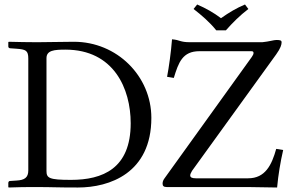

<svg xmlns="http://www.w3.org/2000/svg" viewBox="-20 -833 1306 855"><path d="M17 -18V0L19 2C63 0 96 0 145 0C216 0 224 2 327 2C468 2 654 -62 654 -308C654 -494 501 -647 309 -647C245 -647 209 -645 145 -645C96 -645 68 -646 19 -647L17 -645V-626C17 -621 21 -618 26 -618L54 -616C95 -613 106 -608 106 -572V-74C106 -42 89 -31 54 -29L24 -27C20 -27 17 -23 17 -18ZM187 -72V-574C187 -609 222 -612 271 -612C487 -612 562 -438 562 -284C562 -82 437 -32 296 -32C198 -32 187 -40 187 -72ZM1214 2C1219 -54 1229 -113 1241 -165L1210 -170C1190 -98 1161 -39 1085 -39H852C835 -39 827 -43 827 -52C827 -57 830 -63 835 -72L1210 -591C1230 -619 1234 -634 1234 -645C1234 -652 1230 -655 1211 -655C1199 -655 1179 -648 1148 -645H827C780 -645 783 -655 746 -658C742 -604 732 -532 724 -491L754 -486C775 -555 793 -605 868 -605H1099C1106 -605 1109 -603 1109 -597C1109 -592 1106 -586 1101 -579L712 -38C706 -30 704 -22 704 -15C704 -5 709 0 723 0H1087C1114 0 1214 2 1214 2ZM943 -698H986C1016 -732 1048 -764 1086 -793L1071 -813C1033 -797 1001 -778 964 -752C931 -777 897 -796 858 -813L842 -793C878 -765 913 -735 943 -698Z"/></svg>

Font: Linux Libertine O C
Style: Regular
Weight: 400
Designer: Philipp H. Poll
Foundry: Philipp H. Poll
Version: Version 4.0.3